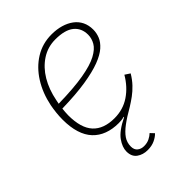

<svg xmlns="http://www.w3.org/2000/svg" viewBox="-210 -621 926 926"><g transform="rotate(-45 253.0 -158.5)"><path d="M245 203Q213 203 190 186.5Q167 170 167 135Q167 106 190 73.5Q213 41 276 10V7Q266 10 257 11Q248 12 238 12Q196 12 162.5 -0.5Q129 -13 105.5 -38Q82 -63 70 -101.5Q58 -140 58 -191Q58 -214 60.5 -237Q63 -260 67 -281Q81 -350 115 -404Q149 -458 199 -489Q249 -520 311 -520Q346 -520 375 -511.5Q404 -503 425.5 -487Q447 -471 458.5 -447.5Q470 -424 470 -394Q470 -371 461 -348.5Q452 -326 429 -305.5Q406 -285 364 -269Q322 -253 256 -242.5Q190 -232 95 -230Q94 -222 93 -208.5Q92 -195 92 -187Q92 -100 129.5 -59.5Q167 -19 240 -19Q299 -19 345 -50Q391 -81 422 -134L448 -117Q432 -90 412.5 -69.5Q393 -49 372.5 -34Q352 -19 331 -6Q287 19 257.5 41Q228 63 213.5 84.5Q199 106 199 133Q199 155 212.5 166Q226 177 246 177Q267 177 283 169Q299 161 309 151L327 170Q315 183 294 193Q273 203 245 203ZM307 -490Q255 -490 213 -462.5Q171 -435 143 -388Q115 -341 103 -279L99 -259Q205 -261 271 -272.5Q337 -284 372.5 -303Q408 -322 421.5 -345.5Q435 -369 435 -394Q435 -439 403.5 -464.5Q372 -490 307 -490Z"/></g></svg>

Font: IBM Plex Sans ExtraLight
Style: Italic
Weight: 250
Italic angle: -11.31°
Designer: Mike Abbink, Paul van der Laan, Pieter van Rosmalen
Foundry: Bold Monday
Version: Version 3.201